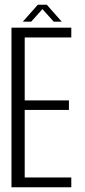

<svg xmlns="http://www.w3.org/2000/svg" viewBox="-20 -792 358 812"><path d="M28.5 0H281.5V-41.5H84.5V-327H271.5V-367.5H84.5V-633.5H281.5V-675H28.5ZM76.5 -700.5H112L159.5 -753.5L207 -700.5H241L178 -772H140Z"/></svg>

Font: Anybody Condensed Light
Style: Regular
Weight: 300
Width: 3
Designer: Tyler Finck
Foundry: Etcetera Type Company
Version: Version 1.113;gftools[0.9.25]